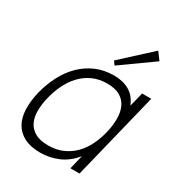

<svg xmlns="http://www.w3.org/2000/svg" viewBox="-211 -1052 1119 1202"><g transform="rotate(30 348.0 -451.5)"><path d="M620 -859 390 -695 371 -721 580 -913ZM538 0H472L496 -98H494Q445 -40 384 -15Q323 10 259 10Q189 10 143 -13.5Q97 -37 73 -79Q49 -121 46.5 -179.5Q44 -238 61 -309Q79 -380 110.5 -440.5Q142 -501 187.5 -545.5Q233 -590 291 -615Q349 -640 420 -640Q483 -640 529.5 -614Q576 -588 600 -530H602L627 -630H693ZM556 -309Q569 -362 569.5 -410Q570 -458 554 -495Q538 -532 502.5 -553.5Q467 -575 408 -575Q349 -575 302.5 -553.5Q256 -532 221.5 -495Q187 -458 164 -410Q141 -362 128 -309Q115 -256 115 -209.5Q115 -163 132 -128.5Q149 -94 184.5 -74Q220 -54 279 -54Q337 -54 382.5 -74Q428 -94 462.5 -128.5Q497 -163 520 -209.5Q543 -256 556 -309Z"/></g></svg>

Font: TypoPRO Sinkin Sans
Style: 300 Light Italic
Weight: 300
Italic angle: -112°
Designer: Keith Bates
Foundry: K-Type
Version: Sinkin Sans (version 1.0)  by Keith Bates   •   © 2014   www